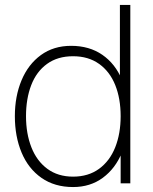

<svg xmlns="http://www.w3.org/2000/svg" viewBox="-20 -740 616 775"><path d="M275 15Q200.5 15 147.5 -22Q94.5 -59 67.2 -124Q40 -189 40 -271Q40 -351.5 67 -416Q94 -480.5 145.2 -517.8Q196.5 -555 267 -555Q340.5 -555 393 -518.8Q445.5 -482.5 472.2 -418.2Q499 -354 499 -271Q499 -189.5 472.5 -124.8Q446 -60 395.2 -22.5Q344.5 15 275 15ZM275 -27Q336.5 -27 379.8 -58.5Q423 -90 445 -145.2Q467 -200.5 467 -271Q467 -342.5 445 -397Q423 -451.5 379.8 -482.2Q336.5 -513 275 -513Q212.5 -513 169.8 -482Q127 -451 106 -396.2Q85 -341.5 85 -271Q85 -200.5 106.8 -145.2Q128.5 -90 171.2 -58.5Q214 -27 275 -27ZM467 0V-425H464V-720H506V0Z"/></svg>

Font: Hauora
Style: Regular
Weight: 400
Designer: Wayne Shih
Foundry: WCYS
Version: Version 1.001